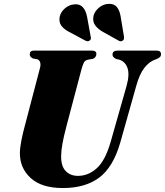

<svg xmlns="http://www.w3.org/2000/svg" viewBox="-20 -962 854 994"><path d="M553 -228 635.5 -518Q652 -578 639.5 -611.5Q627 -645 595.5 -653.5L582 -656.5Q562 -665.5 562.5 -679.5Q562.5 -700 589 -700H791Q813.5 -700 813.5 -681.5Q813.5 -672 807.8 -666.5Q802 -661 791.5 -656.5L782 -653Q752.5 -642.5 727.2 -610.5Q702 -578.5 684.5 -514.5L602.5 -223.5Q566 -97 494 -42.8Q422 11.5 305 11.5Q195.5 11.5 139 -40.2Q82.5 -92 83 -169.5Q83 -196 91.2 -237.2Q99.5 -278.5 108.5 -310.5L187 -610Q191.5 -626.5 188 -638.5Q184.5 -650.5 175 -654.5L149.5 -659.5Q141.5 -664.5 137.8 -668.8Q134 -673 134 -681.5Q134.5 -700 155.5 -700H456Q479 -700 479 -682.5Q479 -675.5 474.5 -668Q470 -660.5 460.5 -657.5L433 -652.5Q420 -649 414.2 -638Q408.5 -627 401.5 -602L325 -312.5Q309.5 -254 303 -216.5Q296.5 -179 296.5 -153.5Q296 -101.5 320 -76.5Q344 -51.5 384 -51.5Q437 -51.5 481 -91Q525 -130.5 553 -228ZM605 -874 622 -772Q622.5 -766 621.8 -761Q621 -756 615.5 -752Q605 -744.5 593.5 -752L511 -798Q485.5 -813 472 -832Q458.5 -851 464 -879.5Q470 -903.5 492.2 -922.2Q514.5 -941 542.5 -942Q571 -943.5 585.5 -925.2Q600 -907 605 -874ZM431 -874 449.5 -772.5Q451 -767 450.5 -761.8Q450 -756.5 444.5 -752.5Q435 -745 422.5 -751.5L338.5 -796.5Q312 -810 298 -828.5Q284 -847 289 -875Q294 -899.5 315.8 -918.5Q337.5 -937.5 365.5 -939.5Q393.5 -942 409.2 -924.2Q425 -906.5 431 -874Z"/></svg>

Font: Fraunces 72pt S000 Black
Style: Italic
Weight: 900
Italic angle: -16°
Version: Version 1.000; ttfautohint (v1.8.3)